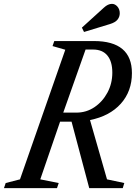

<svg xmlns="http://www.w3.org/2000/svg" viewBox="-74 -974 702 994"><path d="M-53.5 0 -44.5 -26.5 29.5 -45.5 264 -716.5 198 -735.5 207 -761.5H412Q609 -761.5 609 -595.5Q609 -501.5 551.5 -437.2Q494 -373 392 -352.5L480 -45.5L569.5 -26.5L561.5 0H388L296.5 -344H237L134.5 -45.5L230 -26.5L221 0ZM253.5 -391H322Q373 -391 415 -419.2Q457 -447.5 482.2 -494.5Q507.5 -541.5 507.5 -598Q507.5 -655.5 482 -686.5Q456.5 -717.5 408 -717.5H369ZM361 -808.5 350 -831 464 -934.5Q485 -954 505.5 -954Q521.5 -954 533.8 -940Q546 -926 546 -905.5Q546 -887 534.5 -872.5Q523 -858 495.5 -849.5Z"/></svg>

Font: Libre Caslon Condensed Medium Italic
Style: Regular
Weight: 500
Italic angle: -22.583°
Designer: Pablo Impallari, Rodrigo Fuenzalida, Katja Schimmel, Ertekin Erdin
Foundry: Pablo Impallari, Rodrigo Fuenzalida
Version: Version 2.000; ttfautohint (v1.8.4.7-5d5b);gftools[0.9.33]